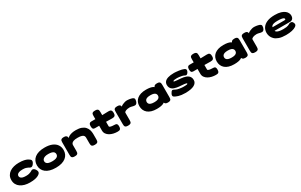

<svg xmlns="http://www.w3.org/2000/svg" viewBox="300 -2511 6851 4375"><g transform="rotate(-30 3725.0 -323.0)"><path d="M367 14Q295 14 233 -2.5Q171 -19 124 -51.5Q77 -84 50.5 -133Q24 -182 24 -247Q24 -311 50.5 -359.5Q77 -408 123.5 -440Q170 -472 232 -488.5Q294 -505 365 -505Q452 -505 503 -493Q554 -481 577.5 -469Q601 -457 603 -455Q623 -443 640.5 -427.5Q658 -412 658 -386Q658 -373 653 -359.5Q648 -346 637 -329Q602 -274 565 -274Q549 -274 534 -282.5Q519 -291 499 -302Q479 -313 447.5 -321.5Q416 -330 365 -330Q305 -330 271 -317.5Q237 -305 223.5 -286Q210 -267 210 -246Q210 -225 223.5 -205.5Q237 -186 270 -173.5Q303 -161 363 -161Q412 -161 443.5 -169Q475 -177 490.5 -185.5Q506 -194 507 -194Q521 -202 533.5 -209Q546 -216 559 -216Q576 -216 595.5 -205Q615 -194 634 -163Q650 -137 653 -114.5Q656 -92 644 -72.5Q632 -53 603 -35Q600 -33 576.5 -21Q553 -9 502.5 2.5Q452 14 367 14Z M1049 18Q962 18 896.5 -0.5Q831 -19 786.5 -54Q742 -89 719.5 -137.5Q697 -186 697 -245Q697 -305 719.5 -354Q742 -403 786 -438Q830 -473 895.5 -492Q961 -511 1048 -511Q1164 -511 1242 -478Q1320 -445 1360 -385.5Q1400 -326 1400 -246Q1400 -187 1377.5 -138.5Q1355 -90 1311 -55Q1267 -20 1201.5 -1Q1136 18 1049 18ZM1048 -151Q1105 -151 1141 -162.5Q1177 -174 1194 -195.5Q1211 -217 1211 -247Q1211 -278 1194 -299Q1177 -320 1140.5 -331Q1104 -342 1047 -342Q991 -342 955.5 -328.5Q920 -315 903 -293.5Q886 -272 886 -246Q886 -216 903 -194.5Q920 -173 956 -162Q992 -151 1048 -151Z M1549 8Q1504 8 1485 -5.5Q1466 -19 1462.5 -40Q1459 -61 1459 -83V-412Q1459 -434 1463 -454Q1467 -474 1486 -486.5Q1505 -499 1550 -499Q1590 -499 1608.5 -485.5Q1627 -472 1632.5 -454.5Q1638 -437 1637.5 -423Q1637 -409 1639 -409L1633 -405Q1630 -415 1643 -430.5Q1656 -446 1685 -462Q1714 -478 1759 -488.5Q1804 -499 1864 -499Q1951 -499 2009.5 -477Q2068 -455 2102.5 -416.5Q2137 -378 2152 -329Q2167 -280 2167 -226V-82Q2167 -60 2163 -39Q2159 -18 2140.5 -5Q2122 8 2076 8Q2030 8 2011 -5.5Q1992 -19 1988 -40Q1984 -61 1984 -83V-236Q1984 -259 1971.5 -280Q1959 -301 1922.5 -314.5Q1886 -328 1813 -328Q1741 -328 1704 -314Q1667 -300 1653.5 -279Q1640 -258 1640 -236V-82Q1640 -60 1636 -39Q1632 -18 1613.5 -5Q1595 8 1549 8Z M2674 9Q2622 9 2569 -3Q2516 -15 2473 -40Q2430 -65 2403.5 -103Q2377 -141 2377 -192V-580Q2377 -603 2381 -622.5Q2385 -642 2404 -654.5Q2423 -667 2468 -667Q2512 -667 2531 -653.5Q2550 -640 2554 -619Q2558 -598 2558 -576V-201Q2558 -190 2569 -182.5Q2580 -175 2597.5 -171Q2615 -167 2635.5 -165Q2656 -163 2675 -163Q2701 -163 2721.5 -159Q2742 -155 2753.5 -138Q2765 -121 2765 -81Q2765 -36 2751 -17Q2737 2 2716 5.5Q2695 9 2674 9ZM2266 -493H2533L2721 -498Q2743 -499 2763.5 -494.5Q2784 -490 2797.5 -471Q2811 -452 2811 -406Q2811 -364 2797.5 -345Q2784 -326 2763.5 -321Q2743 -316 2720 -316L2543 -319H2262Q2228 -321 2215 -341Q2202 -361 2202 -407Q2202 -450 2218 -471.5Q2234 -493 2266 -493Z M2951 9Q2906 9 2887 -4.5Q2868 -18 2864.5 -39.5Q2861 -61 2861 -83V-409Q2861 -432 2865 -452.5Q2869 -473 2888 -486Q2907 -499 2952 -499Q2996 -499 3014.5 -487Q3033 -475 3037 -460.5Q3041 -446 3041 -438L3025 -414Q3029 -429 3048 -445Q3067 -461 3095 -474Q3123 -487 3154 -495.5Q3185 -504 3212 -504Q3221 -504 3241.5 -502.5Q3262 -501 3288 -497Q3314 -493 3338 -485Q3362 -477 3377.5 -464Q3393 -451 3393 -432Q3393 -382 3371.5 -347Q3350 -312 3315 -312Q3296 -312 3280 -315.5Q3264 -319 3249 -323Q3234 -327 3218 -330.5Q3202 -334 3182 -334Q3152 -334 3126.5 -329Q3101 -324 3082.5 -316Q3064 -308 3053.5 -297.5Q3043 -287 3043 -276V-81Q3043 -59 3039 -38Q3035 -17 3016 -4Q2997 9 2951 9Z M3998 7Q3952 7 3931.5 -14.5Q3911 -36 3908 -58H3926Q3917 -39 3890 -24.5Q3863 -10 3818 -1.5Q3773 7 3710 7Q3631 7 3572 -11Q3513 -29 3473 -63Q3433 -97 3413 -143.5Q3393 -190 3393 -247Q3393 -304 3413 -350Q3433 -396 3473 -429Q3513 -462 3572 -480Q3631 -498 3710 -498Q3772 -498 3816.5 -489.5Q3861 -481 3888.5 -466Q3916 -451 3926 -431H3908Q3908 -458 3929.5 -478.5Q3951 -499 3998 -499Q4044 -499 4062.5 -485.5Q4081 -472 4085 -451Q4089 -430 4089 -408V-83Q4089 -61 4085 -40Q4081 -19 4062.5 -6Q4044 7 3998 7ZM3736 -154Q3790 -154 3822 -165.5Q3854 -177 3868 -198Q3882 -219 3882 -246Q3882 -274 3867.5 -294.5Q3853 -315 3821 -326.5Q3789 -338 3734 -338Q3680 -338 3647 -326.5Q3614 -315 3599.5 -294Q3585 -273 3585 -245Q3585 -218 3599.5 -197.5Q3614 -177 3647.5 -165.5Q3681 -154 3736 -154Z M4453 18Q4398 18 4354.5 12Q4311 6 4277.5 -4Q4244 -14 4220 -25Q4196 -36 4181 -46Q4161 -59 4159.5 -79Q4158 -99 4168.5 -122Q4179 -145 4196 -168Q4215 -194 4239 -188Q4263 -182 4287 -167Q4302 -157 4328.5 -149.5Q4355 -142 4384.5 -137Q4414 -132 4439 -129.5Q4464 -127 4477 -127Q4550 -127 4573.5 -131.5Q4597 -136 4597 -148Q4597 -157 4579 -162.5Q4561 -168 4531.5 -171Q4502 -174 4468 -176.5Q4434 -179 4402 -182Q4370 -185 4347 -189Q4316 -195 4285.5 -205Q4255 -215 4230.5 -233Q4206 -251 4191 -280Q4176 -309 4176 -351Q4176 -399 4204 -434.5Q4232 -470 4294 -489.5Q4356 -509 4456 -509Q4475 -509 4507.5 -506Q4540 -503 4578 -498Q4616 -493 4650 -485Q4684 -477 4706 -466Q4742 -449 4743 -421.5Q4744 -394 4723 -362Q4704 -333 4685 -327Q4666 -321 4643 -334Q4620 -348 4583 -356.5Q4546 -365 4510 -369Q4474 -373 4454 -373Q4406 -373 4384 -368.5Q4362 -364 4355.5 -358.5Q4349 -353 4349 -349Q4349 -340 4376 -335.5Q4403 -331 4443 -328Q4483 -325 4524 -322Q4565 -319 4593 -313Q4625 -307 4655.5 -296Q4686 -285 4711 -266Q4736 -247 4751 -217.5Q4766 -188 4766 -145Q4766 -67 4687.5 -24.5Q4609 18 4453 18Z M5262 9Q5210 9 5157 -3Q5104 -15 5061 -40Q5018 -65 4991.5 -103Q4965 -141 4965 -192V-580Q4965 -603 4969 -622.5Q4973 -642 4992 -654.5Q5011 -667 5056 -667Q5100 -667 5119 -653.5Q5138 -640 5142 -619Q5146 -598 5146 -576V-201Q5146 -190 5157 -182.5Q5168 -175 5185.5 -171Q5203 -167 5223.5 -165Q5244 -163 5263 -163Q5289 -163 5309.5 -159Q5330 -155 5341.5 -138Q5353 -121 5353 -81Q5353 -36 5339 -17Q5325 2 5304 5.5Q5283 9 5262 9ZM4854 -493H5121L5309 -498Q5331 -499 5351.5 -494.5Q5372 -490 5385.5 -471Q5399 -452 5399 -406Q5399 -364 5385.5 -345Q5372 -326 5351.5 -321Q5331 -316 5308 -316L5131 -319H4850Q4816 -321 4803 -341Q4790 -361 4790 -407Q4790 -450 4806 -471.5Q4822 -493 4854 -493Z M6034 7Q5988 7 5967.5 -14.5Q5947 -36 5944 -58H5962Q5953 -39 5926 -24.5Q5899 -10 5854 -1.5Q5809 7 5746 7Q5667 7 5608 -11Q5549 -29 5509 -63Q5469 -97 5449 -143.5Q5429 -190 5429 -247Q5429 -304 5449 -350Q5469 -396 5509 -429Q5549 -462 5608 -480Q5667 -498 5746 -498Q5808 -498 5852.5 -489.5Q5897 -481 5924.5 -466Q5952 -451 5962 -431H5944Q5944 -458 5965.5 -478.5Q5987 -499 6034 -499Q6080 -499 6098.5 -485.5Q6117 -472 6121 -451Q6125 -430 6125 -408V-83Q6125 -61 6121 -40Q6117 -19 6098.5 -6Q6080 7 6034 7ZM5772 -154Q5826 -154 5858 -165.5Q5890 -177 5904 -198Q5918 -219 5918 -246Q5918 -274 5903.5 -294.5Q5889 -315 5857 -326.5Q5825 -338 5770 -338Q5716 -338 5683 -326.5Q5650 -315 5635.5 -294Q5621 -273 5621 -245Q5621 -218 5635.5 -197.5Q5650 -177 5683.5 -165.5Q5717 -154 5772 -154Z M6295 9Q6250 9 6231 -4.5Q6212 -18 6208.5 -39.5Q6205 -61 6205 -83V-409Q6205 -432 6209 -452.5Q6213 -473 6232 -486Q6251 -499 6296 -499Q6340 -499 6358.5 -487Q6377 -475 6381 -460.5Q6385 -446 6385 -438L6369 -414Q6373 -429 6392 -445Q6411 -461 6439 -474Q6467 -487 6498 -495.5Q6529 -504 6556 -504Q6565 -504 6585.5 -502.5Q6606 -501 6632 -497Q6658 -493 6682 -485Q6706 -477 6721.5 -464Q6737 -451 6737 -432Q6737 -382 6715.5 -347Q6694 -312 6659 -312Q6640 -312 6624 -315.5Q6608 -319 6593 -323Q6578 -327 6562 -330.5Q6546 -334 6526 -334Q6496 -334 6470.5 -329Q6445 -324 6426.5 -316Q6408 -308 6397.5 -297.5Q6387 -287 6387 -276V-81Q6387 -59 6383 -38Q6379 -17 6360 -4Q6341 9 6295 9Z M7100 21Q6992 21 6921.5 -3.5Q6851 -28 6810.5 -68Q6770 -108 6753.5 -154Q6737 -200 6737 -243Q6737 -317 6776 -376.5Q6815 -436 6895.5 -470.5Q6976 -505 7100 -505Q7195 -505 7257.5 -486Q7320 -467 7357 -437Q7394 -407 7409.5 -372.5Q7425 -338 7425 -308Q7425 -252 7397 -223Q7369 -194 7325 -194H6921Q6923 -179 6942.5 -163.5Q6962 -148 7004 -137.5Q7046 -127 7114 -127Q7165 -127 7196.5 -132Q7228 -137 7246 -144.5Q7264 -152 7275.5 -159.5Q7287 -167 7298.5 -172Q7310 -177 7328 -177Q7346 -177 7361 -170Q7376 -163 7388 -139Q7395 -126 7398 -115Q7401 -104 7401 -93Q7401 -62 7363.5 -36Q7326 -10 7258.5 5.5Q7191 21 7100 21ZM6921 -288H7230Q7244 -288 7254 -290Q7264 -292 7264 -309Q7264 -325 7245.5 -336Q7227 -347 7188.5 -353Q7150 -359 7091 -359Q7031 -359 6994.5 -350Q6958 -341 6941 -325Q6924 -309 6921 -288Z"/></g></svg>

Font: Fredoka Expanded
Style: Bold
Weight: 700
Width: 7
Designer: Ben Nathan
Foundry: Milena B. Brandão, Ben Nathan
Version: Version 2.001